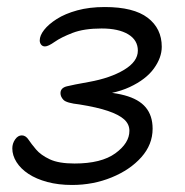

<svg xmlns="http://www.w3.org/2000/svg" viewBox="-20 -518 527 546"><path d="M185 8Q146 8 114.5 -0.5Q83 -9 61 -23.5Q39 -38 27 -57Q15 -76 15 -96Q15 -110 23 -121.5Q31 -133 42 -133Q53 -133 61 -121Q69 -109 82.5 -93Q96 -77 121.5 -65Q147 -53 192 -53Q268 -53 308 -82Q348 -111 348 -146Q348 -165 333 -178.5Q318 -192 287 -202.5Q256 -213 206 -221Q169 -225 160.5 -234Q152 -243 152 -253Q152 -268 170 -272.5Q188 -277 233 -285Q294 -296 333 -319.5Q372 -343 372 -374Q372 -404 344.5 -420.5Q317 -437 269 -437Q219 -437 186.5 -424.5Q154 -412 135.5 -399Q117 -386 108 -386Q101 -386 97 -391Q93 -396 93 -403Q93 -417 105.5 -433Q118 -449 141.5 -464Q165 -479 199.5 -488.5Q234 -498 278 -498Q360 -498 400 -467.5Q440 -437 440 -385Q440 -354 417.5 -323Q395 -292 349 -270.5Q303 -249 230 -245L229 -258Q293 -258 334 -247Q375 -236 394.5 -212.5Q414 -189 414 -152Q414 -107 382 -71Q350 -35 297.5 -13.5Q245 8 185 8Z"/></svg>

Font: Shantell Sans Light
Style: Italic
Weight: 300
Italic angle: -11°
Designer: Stephen Nixon, Anya Danilova, Shantell Martin
Foundry: Arrow Type
Version: Version 1.008;[ac192a2d6]